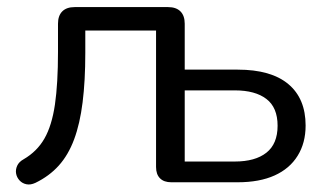

<svg xmlns="http://www.w3.org/2000/svg" viewBox="-20 -506 909 533"><path d="M78.3 1.6Q64.7 7.9 53.3 5.5Q41.8 3.1 34.3 -5.1Q26.7 -13.4 24.7 -24.1Q22.8 -34.7 27.6 -45.7Q32.5 -56.7 45.6 -63.9Q83 -85.7 103.4 -121.5Q123.9 -157.3 132.5 -215.7Q141 -274.1 141 -361.9V-440.2Q141 -462.5 152.9 -474.4Q164.8 -486.3 187.2 -486.3H446.6Q469 -486.3 480.9 -474.4Q492.8 -462.5 492.8 -440.2V-312.7H639.8Q732.6 -312.7 780.5 -272.5Q828.4 -232.3 828.4 -157.5Q828.4 -109.1 806.2 -73.5Q784.1 -37.8 742.2 -18.9Q700.3 0 639.8 0H455.6Q435.1 0 424.2 -11Q413.2 -21.9 413.2 -42.4V-421.2H216.8V-359.4Q216.8 -281.4 209.3 -221.9Q201.9 -162.4 185.7 -119Q169.6 -75.7 143.1 -46.3Q116.7 -17 78.3 1.6ZM492.8 -57.6H631.9Q688.5 -57.6 719.5 -82.1Q750.6 -106.6 750.6 -157Q750.6 -207.6 719.5 -231.3Q688.5 -255.1 631.9 -255.1H492.8Z"/></svg>

Font: Nunito ExtraLight
Style: Regular
Weight: 200
Designer: Vernon Adams
Foundry: Vernon Adams
Version: Version 3.602